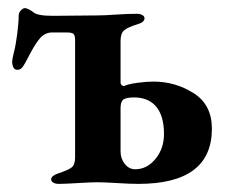

<svg xmlns="http://www.w3.org/2000/svg" viewBox="-20 -450 569 473"><path d="M106 -8Q106 -13 111.5 -17Q117 -21 124 -23Q148 -31 156.5 -37.5Q165 -44 165 -62V-351Q165 -362 161.5 -366Q158 -370 145 -370H108Q90 -370 77 -354Q64 -338 48 -306Q42 -294 36.5 -286Q31 -278 23 -278Q16 -278 13 -284Q10 -290 10 -298Q10 -304 14 -320Q19 -339 22.5 -367Q26 -395 26 -411Q26 -419 31.5 -424.5Q37 -430 41 -430Q45 -430 51 -427Q57 -424 62 -420Q72 -411 110 -411L219 -412Q237 -412 265 -414Q293 -416 318 -416Q325 -416 330.5 -413Q336 -410 336 -405Q336 -395 318 -390Q295 -383 286 -375.5Q277 -368 277 -349V-247Q277 -242 281 -239.5Q285 -237 288 -239Q297 -243 318.5 -246Q340 -249 358 -249Q412 -249 457 -220.5Q502 -192 502 -133Q502 3 321 3Q299 3 269 1Q237 -1 219 -1Q204 -1 172 1Q140 3 124 3Q117 3 111.5 0Q106 -3 106 -8ZM384 -120Q384 -164 365 -187Q346 -210 310 -210Q292 -210 284 -205Q277 -199 277 -184V-77Q277 -59 287.5 -46Q298 -33 313 -33Q342 -33 363 -58.5Q384 -84 384 -120Z"/></svg>

Font: EB Garamond SemiBold
Style: Regular
Weight: 600
Designer: Georg Duffner and Octavio Pardo
Foundry: Georg Duffner
Version: Version 1.000